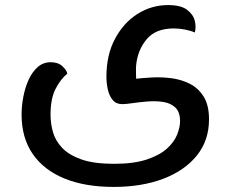

<svg xmlns="http://www.w3.org/2000/svg" viewBox="-20 -500 907 756"><path d="M428 236Q315 236 234 203Q153 170 109 106.5Q65 43 65 -49Q65 -83 72 -119.5Q79 -156 93 -186.5Q107 -217 128.5 -236Q150 -255 180 -255Q209 -255 226 -239Q243 -223 245 -210Q219 -189 199 -150.5Q179 -112 179 -48Q179 -14 188.5 20Q198 54 224.5 82Q251 110 300 127.5Q349 145 429 145Q507 145 558 128Q609 111 637.5 85Q666 59 677.5 30Q689 1 689 -23Q689 -59 670.5 -76.5Q652 -94 623 -98.5Q594 -103 562 -100.5Q530 -98 503 -94Q476 -90 461 -90Q437 -90 423.5 -106.5Q410 -123 404.5 -148Q399 -173 399 -198Q399 -284 433 -347.5Q467 -411 522 -445.5Q577 -480 642 -480Q692 -480 716.5 -461.5Q741 -443 747 -418Q753 -393 747 -372Q732 -379 709 -383.5Q686 -388 664 -388Q593 -388 557.5 -345.5Q522 -303 516 -243Q515 -228 515.5 -214.5Q516 -201 516 -190Q542 -193 579 -195Q616 -197 655 -192Q694 -187 727.5 -170Q761 -153 782 -119.5Q803 -86 803 -30Q803 53 755 112.5Q707 172 622.5 204Q538 236 428 236Z"/></svg>

Font: El Messiri SemiBold
Style: Regular
Weight: 600
Designer: Mohamed Gaber
Foundry: Kief Type Foundry
Version: Version 2.020; ttfautohint (v1.8.3)